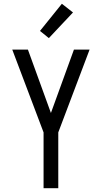

<svg xmlns="http://www.w3.org/2000/svg" viewBox="-20 -998 540 1018"><path d="M211 0V-296L45 -735H128L250 -399L372 -735H455L289 -296V0ZM239 -796 192 -834 308 -978 367 -932Z"/></svg>

Font: Iosevka
Style: Regular
Weight: 400
Monospace: yes
Designer: Belleve Invis
Foundry: Belleve Invis
Version: Version 33.2.3; ttfautohint (v1.8.4)